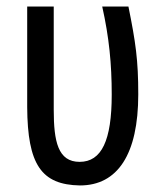

<svg xmlns="http://www.w3.org/2000/svg" viewBox="-20 -557 485 586"><path d="M224 9C339 9 402 -86 402 -269C402 -374 394 -428 372 -537H292C313 -443 321 -362 321 -268C321 -128 290 -63 223 -63C157 -63 144 -125 144 -222V-537H63V-230C64 -55 106 7 224 9Z"/></svg>

Font: Noto Sans UI Condensed
Style: Regular
Weight: 400
Width: 3
Designer: Monotype Design Team
Foundry: Monotype Imaging Inc.
Version: Version 1.901